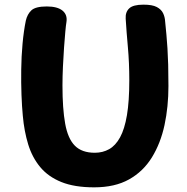

<svg xmlns="http://www.w3.org/2000/svg" viewBox="-20 -796 801 824"><path d="M90.8 -707.3Q97.1 -735.2 114.9 -751.8Q132.8 -768.3 180.7 -768.3Q226.3 -768.3 248.2 -750.5Q270 -732.7 265.2 -701.6Q263 -689.3 260.3 -659.9Q257.6 -630.6 254.8 -591.3Q252.1 -552 250.1 -509.8Q248.1 -467.6 248.1 -429.4Q248.1 -329.4 259.7 -265.3Q271.2 -201.2 301.2 -170.8Q331.2 -140.4 386.9 -140.4Q420.9 -140.4 448.4 -155.8Q475.9 -171.2 495.3 -206.6Q514.7 -241.9 524.8 -301.7Q534.9 -361.4 534.9 -451Q534.9 -527 528.9 -592.7Q522.9 -658.4 519.4 -716.1Q517.7 -744.2 534.6 -760.1Q551.4 -776 595.3 -776Q633.4 -776.2 652.8 -765.9Q672.1 -755.7 679.9 -739.4Q687.7 -723.1 688.7 -704.1Q691.7 -675.1 694.2 -647.4Q696.7 -619.7 698.7 -588.4Q700.7 -557.2 701.8 -518.1Q702.9 -479 702.9 -427Q702.9 -338 686.1 -259.5Q669.2 -181 631.9 -120.5Q594.6 -60 533.7 -26Q472.9 8 383.9 8Q299.7 8 243.3 -14.8Q186.9 -37.6 152.6 -78.9Q118.2 -120.3 101 -176.3Q83.8 -232.3 77.9 -299Q74.1 -338 72.2 -389.4Q70.3 -440.9 71.1 -497.6Q71.8 -554.2 76.8 -608.7Q81.8 -663.1 90.8 -707.3Z"/></svg>

Font: Playpen Sans Thai
Style: Regular
Weight: 400
Designer: Sirin Gunkloy, Laura Meseguer, Veronika Burian, José Scaglione
Foundry: TypeTogether
Version: Version 2.000